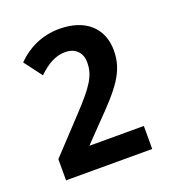

<svg xmlns="http://www.w3.org/2000/svg" viewBox="-90 -924 524 580"><g transform="rotate(-20 172.0 -634.5)"><path d="M303 -416V-490H128L179 -543C261 -626 296 -668 296 -736C296 -808 246 -853 163 -853C106 -853 59 -829 26 -795L69 -738C98 -766 125 -781 155 -781C188 -781 208 -761 208 -729C208 -687 189 -658 127 -592L26 -484V-416Z"/></g></svg>

Font: Noto Sans UI SemiCondensed Medium
Style: Regular
Weight: 500
Width: 4
Designer: Monotype Design Team
Foundry: Monotype Imaging Inc.
Version: Version 1.901